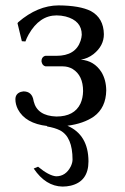

<svg xmlns="http://www.w3.org/2000/svg" viewBox="-20 -459 462 712"><path d="M105 166 121.1 159.2Q161.1 192.4 188 194.8Q224.1 194.8 242.7 157.7Q249 144 249 132.8Q249 48.8 202.6 24.4Q183.1 14.6 153.8 9.8L155.3 8.3Q74.2 -1 46.4 -53.7Q37.1 -72.3 37.1 -90.8Q37.1 -111.3 57.1 -118.2Q62.5 -119.6 66.9 -120.1Q99.1 -120.1 104.5 -85.4Q105 -83.5 105 -83Q118.2 -29.3 189 -26.9Q255.4 -26.9 278.3 -74.7Q287.6 -95.2 288.1 -121.1Q288.1 -179.2 249.5 -203.1Q232.9 -212.9 212.9 -212.9H148.9Q136.2 -215.8 133.8 -231.9Q133.8 -246.6 146 -251.5Q147.9 -252 148.9 -252H189Q260.3 -252 278.8 -307.6Q282.7 -319.8 283.2 -330.1Q283.2 -382.3 223.1 -397.9Q206.5 -401.9 189.9 -401.9Q126.5 -401.9 86.4 -331.5Q79.1 -318.4 74.2 -305.2L61 -306.2L44.9 -373L47.9 -377Q119.6 -438.5 196.8 -439Q275.9 -438.5 316.9 -418Q364.3 -392.1 365.2 -332Q365.2 -289.1 326.7 -258.3Q305.2 -241.7 279.8 -237.8Q329.1 -233.9 356 -191.9Q373.5 -163.1 374 -124Q373 -59.6 328.1 -26.9Q290 -0.5 230 7.3Q307.6 41 308.1 139.2Q308.1 213.9 242.2 229.5Q227.5 232.9 211.9 232.9Q149.4 231.9 105 166Z"/></svg>

Font: Linux Biolinum Capitals O
Style: Small Caps
Weight: 400
Designer: Philipp H. Poll
Foundry: Philipp H. Poll
Version: Version 1.0.4